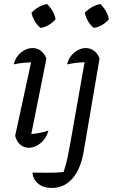

<svg xmlns="http://www.w3.org/2000/svg" viewBox="-20 -726 559 951"><path d="M220 -79Q209 -40 181 -17Q153 6 123 6Q99 6 81 -9Q63 -24 55 -53L134 -417Q86 -416 48 -407Q57 -444 84 -466Q111 -488 141 -488Q188 -488 210 -436L135 -62Q180 -66 220 -79ZM213 -706Q229 -691 240.5 -671Q252 -651 255 -630Q241 -614 221 -602Q201 -590 180 -588Q146 -617 136 -663Q151 -679 171 -690.5Q191 -702 213 -706ZM473 -436 394 28Q379 112 338.5 158.5Q298 205 236 205Q195 205 169 183.5Q143 162 141 129Q174 129 215.5 129.5Q257 130 295 126Q308 86 314 57.5Q320 29 327 -10L399 -418Q353 -416 312 -407Q321 -444 348 -466Q375 -488 405 -488Q427 -488 445.5 -474.5Q464 -461 473 -436ZM477 -706Q493 -691 504.5 -671Q516 -651 519 -630Q505 -614 485 -602Q465 -590 444 -588Q410 -617 400 -663Q415 -679 435 -690.5Q455 -702 477 -706Z"/></svg>

Font: Piazzolla
Style: Italic
Weight: 400
Italic angle: -11.3°
Designer: Juan Pablo del Peral
Foundry: Huerta Tipografica
Version: Version 1.330